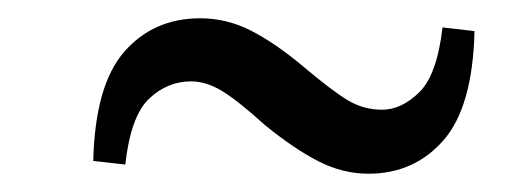

<svg xmlns="http://www.w3.org/2000/svg" viewBox="-20 -450 580 210"><path d="M312 -377Q344 -350 361 -340Q378 -330 398 -330Q419 -330 438.5 -349Q458 -368 464 -420L499 -416Q497 -333 465 -296.5Q433 -260 383 -260Q355 -260 328.5 -273.5Q302 -287 270 -313Q239 -341 222 -351Q205 -361 189 -361Q163 -361 143 -342Q123 -323 117 -270L82 -274Q84 -357 116 -393.5Q148 -430 199 -430Q228 -430 254.5 -416.5Q281 -403 312 -377Z"/></svg>

Font: DeepMind Serif Text
Style: Italic
Weight: 400
Italic angle: -12°
Designer: Frank Grießhammer / Modifications: Colophon Foundry
Foundry: Colophon Foundry
Version: Version 5.003; ttfautohint (v1.8.2)